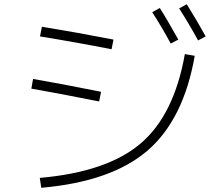

<svg xmlns="http://www.w3.org/2000/svg" viewBox="-20 -857 1040 912"><path d="M169 -12Q489 -40 648 -175.5Q807 -311 858 -600L905 -592Q852 -289 680.5 -141.5Q509 6 176 35ZM703 -799 739 -819Q773 -766 827 -669L791 -650Q749 -728 703 -799ZM831 -817 867 -837Q921 -750 957 -684L921 -665Q877 -745 831 -817ZM129 -436 137 -482Q255 -462 460 -421L451 -375Q240 -417 129 -436ZM170 -684 179 -730Q350 -702 519 -669L510 -623Q348 -655 170 -684Z"/></svg>

Font: Mplus 1p Light
Style: Regular
Weight: 300
Version: Version 1.061